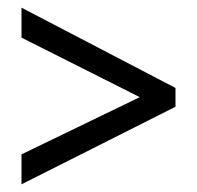

<svg xmlns="http://www.w3.org/2000/svg" viewBox="-20 -607 513 500"><path d="M36 -205V-127L437 -329V-378L36 -587V-509L344 -354Z"/></svg>

Font: Noto Sans Ethiopic Condensed
Style: Regular
Weight: 400
Width: 3
Designer: Monotype Design Team
Foundry: Monotype Imaging Inc.
Version: Version 2.102